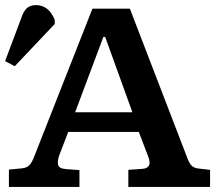

<svg xmlns="http://www.w3.org/2000/svg" viewBox="-22 -734 859 754"><path d="M13 0V-68L65 -73Q83 -75 93.5 -85.5Q104 -96 115 -126L341 -700H488L710 -123Q719 -97 728.5 -85.5Q738 -74 759 -72L803 -67V0H482V-67L538 -71Q555 -72 562.5 -83Q570 -94 559 -122L523 -216H246L211 -125Q203 -103 206 -87.5Q209 -72 237 -70L290 -66V0ZM273 -293H498L391 -589H384ZM36 -474 -2 -494 60 -659Q70 -690 83.5 -702Q97 -714 120 -714Q169 -714 193 -656V-640Z"/></svg>

Font: Literata 7pt SemiBold
Style: Regular
Weight: 600
Designer: Latin by Veronika Burian and Jose Scaglione. Greek by Irene Vlachou. Cyrillic by Vera Evstafieva.
Foundry: TypeTogether
Version: Version 3.002